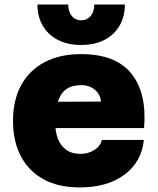

<svg xmlns="http://www.w3.org/2000/svg" viewBox="-20 -809 690 841"><path d="M329 12Q237 12 172 -23Q107 -58 72 -123.5Q37 -189 37 -280Q37 -370 72.5 -435.5Q108 -501 175 -536.5Q242 -572 335 -572Q487 -572 555.5 -486.5Q624 -401 611 -248H182L183 -363L422 -364Q420 -395 396 -415.5Q372 -436 336 -436Q274 -436 248 -395Q222 -354 222 -271Q222 -231 234 -200.5Q246 -170 270.5 -152.5Q295 -135 333 -135Q367 -135 394 -152.5Q421 -170 426 -196H610Q601 -101 526 -44.5Q451 12 329 12ZM335 -612Q276 -612 233 -634.5Q190 -657 167 -697Q144 -737 144 -789H279Q279 -758 294.5 -739Q310 -720 335 -720Q361 -720 377 -739Q393 -758 393 -789H527Q527 -737 504 -697Q481 -657 438 -634.5Q395 -612 335 -612Z"/></svg>

Font: Azeret Mono Thin ExtraBold
Style: Regular
Weight: 800
Version: Version 1.002